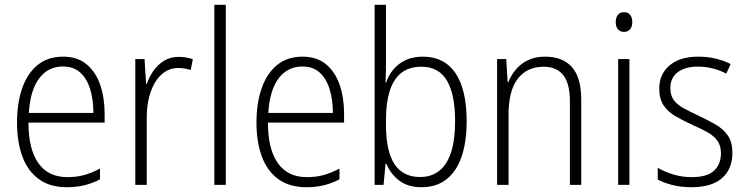

<svg xmlns="http://www.w3.org/2000/svg" viewBox="-20 -780 3149 810"><path d="M246.1 -541Q306.6 -541 345.5 -508.5Q384.3 -476.1 402.8 -421.6Q421.4 -367.2 421.4 -299.8V-262.7H100.1Q100.1 -150.9 141.8 -91.8Q183.6 -32.7 264.2 -32.7Q302.7 -32.7 334.2 -41.3Q365.7 -49.8 401.9 -68.8V-23.4Q370.1 -6.8 336.7 1.5Q303.2 9.8 261.7 9.8Q190.9 9.8 144 -24.2Q97.2 -58.1 74.5 -119.6Q51.8 -181.2 51.8 -262.7Q51.8 -345.2 73.7 -408Q95.7 -470.7 138.9 -505.9Q182.1 -541 246.1 -541ZM245.6 -499.5Q183.6 -499.5 145.8 -450.2Q107.9 -400.9 101.6 -303.7H374Q374 -358.9 360.4 -403.6Q346.7 -448.2 318.4 -473.9Q290 -499.5 245.6 -499.5Z M733.9 -540Q749.5 -540 764.6 -537.6Q779.8 -535.2 793.5 -530.3L784.7 -484.9Q772.9 -488.3 759.8 -490.7Q746.6 -493.2 731.4 -493.2Q700.2 -493.2 675.5 -476.8Q650.9 -460.4 633.8 -431.6Q616.7 -402.8 607.9 -365.5Q599.1 -328.1 599.1 -285.6V0H550.8V-530.8H589.8L596.2 -426.8H599.6Q609.9 -456.5 627.9 -482.2Q646 -507.8 672.4 -523.9Q698.7 -540 733.9 -540Z M932.6 0H884.3V-759.8H932.6Z M1256.3 -541Q1316.9 -541 1355.7 -508.5Q1394.5 -476.1 1413.1 -421.6Q1431.6 -367.2 1431.6 -299.8V-262.7H1110.4Q1110.4 -150.9 1152.1 -91.8Q1193.8 -32.7 1274.4 -32.7Q1313 -32.7 1344.5 -41.3Q1376 -49.8 1412.1 -68.8V-23.4Q1380.4 -6.8 1346.9 1.5Q1313.5 9.8 1272 9.8Q1201.2 9.8 1154.3 -24.2Q1107.4 -58.1 1084.7 -119.6Q1062 -181.2 1062 -262.7Q1062 -345.2 1084 -408Q1106 -470.7 1149.2 -505.9Q1192.4 -541 1256.3 -541ZM1255.9 -499.5Q1193.8 -499.5 1156 -450.2Q1118.2 -400.9 1111.8 -303.7H1384.3Q1384.3 -358.9 1370.6 -403.6Q1356.9 -448.2 1328.6 -473.9Q1300.3 -499.5 1255.9 -499.5Z M1608.4 -759.8V-524.4Q1608.4 -502 1607.9 -476.6Q1607.4 -451.2 1606.4 -431.6H1608.9Q1625.5 -481 1665.3 -511Q1705.1 -541 1764.2 -541Q1854 -541 1901.4 -471.7Q1948.7 -402.3 1948.7 -268.1Q1948.7 -181.2 1927.2 -118.9Q1905.8 -56.6 1863.5 -23.4Q1821.3 9.8 1758.3 9.8Q1701.7 9.8 1665.3 -17.3Q1628.9 -44.4 1610.4 -88.4H1606.4L1598.1 0H1560.5V-759.8ZM1758.3 -498.5Q1705.1 -498.5 1672.1 -471.7Q1639.2 -444.8 1623.8 -395.3Q1608.4 -345.7 1608.4 -276.9V-252Q1608.4 -142.1 1644.3 -87.6Q1680.2 -33.2 1752.4 -33.2Q1824.7 -33.2 1862.3 -92.3Q1899.9 -151.4 1899.9 -268.6Q1899.9 -382.3 1865.2 -440.4Q1830.6 -498.5 1758.3 -498.5Z M2279.8 -541Q2353.5 -541 2392.8 -497.1Q2432.1 -453.1 2432.1 -358.9V0H2384.3V-351.6Q2384.3 -428.2 2356 -463.4Q2327.6 -498.5 2273.9 -498.5Q2204.1 -498.5 2164.8 -448.5Q2125.5 -398.4 2125.5 -295.9V0H2077.1V-530.8H2115.7L2121.6 -433.6H2124.5Q2136.2 -462.9 2156.7 -487.3Q2177.2 -511.7 2207.8 -526.4Q2238.3 -541 2279.8 -541Z M2635.3 -530.8V0H2587.9V-530.8ZM2612.8 -728.5Q2630.4 -728.5 2638.9 -716.8Q2647.5 -705.1 2647.5 -687Q2647.5 -668 2638.4 -656.7Q2629.4 -645.5 2612.3 -645.5Q2595.7 -645.5 2586.7 -656.7Q2577.6 -668 2577.6 -686.5Q2577.6 -705.1 2586.2 -716.8Q2594.7 -728.5 2612.8 -728.5Z M3069.8 -135.3Q3069.8 -89.8 3050 -57.1Q3030.3 -24.4 2992.2 -7.3Q2954.1 9.8 2897.9 9.8Q2852.1 9.8 2815.4 0.2Q2778.8 -9.3 2754.9 -22.5V-72.3Q2784.2 -54.7 2821.3 -43.7Q2858.4 -32.7 2897.9 -32.7Q2962.4 -32.7 2991.9 -59.6Q3021.5 -86.4 3021.5 -133.8Q3021.5 -164.6 3007.6 -184.8Q2993.7 -205.1 2967.3 -220.5Q2940.9 -235.8 2902.8 -252.4Q2861.3 -271.5 2829.3 -290Q2797.4 -308.6 2779.3 -335.9Q2761.2 -363.3 2761.2 -406.7Q2761.2 -467.3 2804.9 -504.2Q2848.6 -541 2925.8 -541Q2965.3 -541 2999.8 -532.7Q3034.2 -524.4 3062.5 -509.8L3043.9 -469.2Q3019.5 -482.9 2988 -491Q2956.5 -499 2924.8 -499Q2870.6 -499 2839.4 -475.6Q2808.1 -452.1 2808.1 -408.2Q2808.1 -377.9 2821.8 -358.6Q2835.4 -339.4 2862.1 -324.5Q2888.7 -309.6 2926.8 -292Q2966.3 -273.4 2999 -254.6Q3031.7 -235.8 3050.8 -208Q3069.8 -180.2 3069.8 -135.3Z"/></svg>

Font: Open Sans SemiCondensed Light
Style: Regular
Weight: 300
Width: 4
Designer: Monotype Design Team
Foundry: Monotype Imaging Inc.
Version: Version 3.000